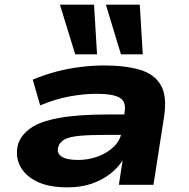

<svg xmlns="http://www.w3.org/2000/svg" viewBox="-20 -796 812 827"><path d="M270 11Q189 11 138 -14.5Q87 -40 66 -82Q45 -124 58 -176Q72 -216 112.5 -244.5Q153 -273 234.5 -288Q316 -303 450 -303H544L531 -215H435Q366 -215 323 -211Q280 -207 258.5 -195.5Q237 -184 231 -163Q223 -139 243.5 -123Q264 -107 317 -107Q361 -107 401.5 -122Q442 -137 470 -164Q498 -191 503 -225L517 -314Q524 -360 494 -376Q464 -392 396 -392Q341 -392 278.5 -380.5Q216 -369 153 -342L121 -453Q171 -474 222.5 -487.5Q274 -501 326.5 -507.5Q379 -514 428 -514Q520 -514 582.5 -495.5Q645 -477 672.5 -429.5Q700 -382 687 -295L641 0H492L508 -104V-105Q487 -72 453 -46Q419 -20 374 -4.5Q329 11 270 11ZM501 -562 436 -776H582L595 -562ZM304 -562 238 -776H385L398 -562Z"/></svg>

Font: Nunito Sans 7pt Expanded ExtraBold
Style: Italic
Weight: 800
Width: 7
Italic angle: -9°
Designer: Vernon Adams
Foundry: Vernon Adams
Version: Version 3.101;gftools[0.9.27]